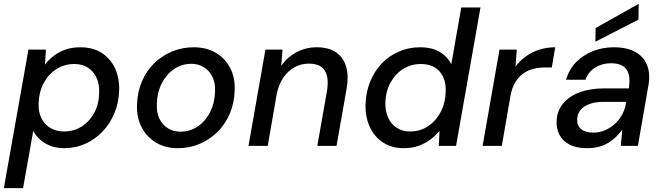

<svg xmlns="http://www.w3.org/2000/svg" viewBox="-35 -759 3452 999"><path d="M-15 220 113 -501H204L199 -423Q219 -449 246 -469.5Q273 -490 307 -501.5Q341 -513 383 -513Q449 -513 494.5 -483.5Q540 -454 563.5 -403.5Q587 -353 585 -289Q583 -225 560.5 -170.5Q538 -116 499 -75Q460 -34 409 -11Q358 12 298 12Q259 12 227 -0.5Q195 -13 172.5 -33.5Q150 -54 138 -78L85 220ZM298 -75Q350 -75 390.5 -101Q431 -127 455.5 -172.5Q480 -218 481 -276Q483 -320 467.5 -354Q452 -388 422.5 -407Q393 -426 352 -426Q300 -426 258.5 -399.5Q217 -373 192.5 -327Q168 -281 166 -222Q164 -178 180 -145Q196 -112 226.5 -93.5Q257 -75 298 -75Z M890 12Q825 12 776 -17.5Q727 -47 701 -98.5Q675 -150 678 -216Q680 -280 703 -334.5Q726 -389 766.5 -429Q807 -469 860 -491Q913 -513 973 -513Q1039 -513 1087.5 -484.5Q1136 -456 1162.5 -405.5Q1189 -355 1186 -288Q1184 -223 1161 -168.5Q1138 -114 1097.5 -73.5Q1057 -33 1004 -10.5Q951 12 890 12ZM903 -74Q953 -74 993 -100.5Q1033 -127 1057.5 -174.5Q1082 -222 1084 -282Q1086 -329 1069.5 -361Q1053 -393 1024.5 -410Q996 -427 961 -427Q912 -427 872 -400.5Q832 -374 807.5 -327Q783 -280 781 -219Q779 -173 795 -140.5Q811 -108 839.5 -91Q868 -74 903 -74Z M1258 0 1346 -501H1435L1428 -416Q1459 -461 1507.5 -487Q1556 -513 1613 -513Q1676 -513 1714.5 -486Q1753 -459 1766.5 -410Q1780 -361 1768 -295L1716 0H1616L1666 -284Q1678 -353 1655.5 -390.5Q1633 -428 1572 -428Q1533 -428 1498.5 -409.5Q1464 -391 1440 -356.5Q1416 -322 1405 -271L1358 0Z M2066 12Q2002 12 1956.5 -18.5Q1911 -49 1888 -101Q1865 -153 1867 -217Q1869 -281 1891.5 -335.5Q1914 -390 1952 -429.5Q1990 -469 2041 -491Q2092 -513 2150 -513Q2213 -513 2253.5 -488.5Q2294 -464 2313 -424L2365 -720H2465L2338 0H2248L2252 -78Q2233 -55 2206.5 -34.5Q2180 -14 2145 -1Q2110 12 2066 12ZM2099 -75Q2151 -75 2192.5 -102.5Q2234 -130 2258.5 -177.5Q2283 -225 2284 -283Q2286 -326 2271 -358.5Q2256 -391 2226.5 -408.5Q2197 -426 2155 -426Q2104 -426 2063 -400.5Q2022 -375 1997 -329.5Q1972 -284 1970 -226Q1969 -182 1984 -148Q1999 -114 2028.5 -94.5Q2058 -75 2099 -75Z M2476 0 2564 -501H2654L2647 -412Q2670 -443 2701 -465.5Q2732 -488 2770.5 -500.5Q2809 -513 2854 -513L2836 -408H2803Q2770 -408 2741 -401Q2712 -394 2687.5 -376.5Q2663 -359 2646 -331Q2629 -303 2621 -260L2576 0Z M3020 12Q2964 12 2928 -7Q2892 -26 2876 -57.5Q2860 -89 2861 -126Q2862 -179 2893 -218Q2924 -257 2979 -278Q3034 -299 3107 -299H3237Q3244 -344 3236 -373Q3228 -402 3205 -416Q3182 -430 3144 -430Q3099 -430 3062.5 -408Q3026 -386 3011 -344H2910Q2926 -398 2962.5 -435.5Q2999 -473 3050 -493Q3101 -513 3158 -513Q3227 -513 3271 -488.5Q3315 -464 3332.5 -418.5Q3350 -373 3338 -310L3284 0H3195L3203 -85Q3189 -65 3170.5 -47Q3152 -29 3129.5 -15.5Q3107 -2 3079.5 5Q3052 12 3020 12ZM3053 -69Q3085 -69 3114.5 -82Q3144 -95 3167 -117Q3190 -139 3204.5 -167.5Q3219 -196 3222 -226V-229H3103Q3062 -229 3031.5 -217.5Q3001 -206 2985 -186Q2969 -166 2968 -138Q2967 -105 2989 -87Q3011 -69 3053 -69ZM3063 -542 3064 -613 3288 -739 3287 -657Z"/></svg>

Font: DM Sans 17pt Medium
Style: Italic
Weight: 500
Italic angle: -10°
Version: Version 4.004;gftools[0.9.30]